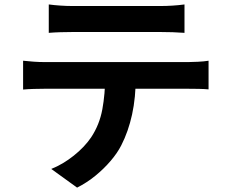

<svg xmlns="http://www.w3.org/2000/svg" viewBox="-20 -787 1040 872"><path d="M201.5 -766.8Q225.9 -763.5 254.8 -761.6Q283.7 -759.7 308.2 -759.7Q327.4 -759.7 368 -759.7Q408.6 -759.7 459.6 -759.7Q510.7 -759.7 561.7 -759.7Q612.8 -759.7 652.6 -759.7Q692.4 -759.7 710 -759.7Q735.6 -759.7 763.8 -761.5Q792.1 -763.3 817.9 -766.8V-637.8Q791.8 -639.8 764.1 -640.7Q736.4 -641.6 710 -641.6Q692.4 -641.6 652.7 -641.6Q613 -641.6 562 -641.6Q510.9 -641.6 459.9 -641.6Q408.8 -641.6 368.2 -641.6Q327.6 -641.6 308.7 -641.6Q283.1 -641.6 253.8 -640.7Q224.5 -639.8 201.5 -637.8ZM84.9 -511.2Q107.1 -508.7 132.5 -506.9Q157.9 -505.1 180.9 -505.1Q194.2 -505.1 233.1 -505.1Q272 -505.1 327.2 -505.1Q382.4 -505.1 445.8 -505.1Q509.1 -505.1 572.4 -505.1Q635.8 -505.1 690.9 -505.1Q746 -505.1 784.6 -505.1Q823.3 -505.1 835.7 -505.1Q851.7 -505.1 879.5 -506.5Q907.3 -507.9 927.2 -511.2V-381.1Q908.5 -382.9 882.8 -383.4Q857.1 -383.9 835.7 -383.9Q823.3 -383.9 784.6 -383.9Q746 -383.9 690.9 -383.9Q635.8 -383.9 572.4 -383.9Q509.1 -383.9 445.8 -383.9Q382.4 -383.9 327.2 -383.9Q272 -383.9 233.1 -383.9Q194.2 -383.9 180.9 -383.9Q158.7 -383.9 132.2 -383.1Q105.7 -382.3 84.9 -380.3ZM596.8 -441.7Q596.8 -343.9 579.8 -266.7Q562.8 -189.4 530.9 -127.2Q513.5 -92.8 483.1 -57Q452.7 -21.3 413.9 10.6Q375 42.5 330.1 65.1L212.8 -19.7Q265.6 -40.7 314.9 -80Q364.2 -119.3 393.9 -163.2Q431.9 -220.6 444.8 -290.6Q457.6 -360.6 457.9 -441Z"/></svg>

Font: Noto Sans JP
Style: Regular
Weight: 100
Designer: Ryoko NISHIZUKA 西塚涼子 (kana, bopomofo & ideographs); Paul D. Hunt (Latin, Greek & Cyrillic); Sandoll Communications 산돌커뮤니
Foundry: Adobe
Version: Version 2.004;hotconv 1.0.118;makeotfexe 2.5.65603